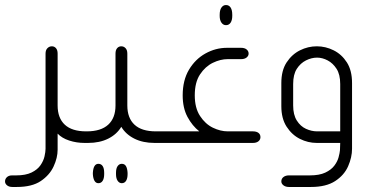

<svg xmlns="http://www.w3.org/2000/svg" viewBox="-114 -568 1478 763"><path d="M235 0H222Q190 0 161 -9.5Q132 -19 115 -37V27Q115 59 99 93.5Q83 128 48 151.5Q13 175 -47 175H-65Q-78 175 -86 168.5Q-94 162 -94 153Q-94 143 -86.5 136Q-79 129 -66 129H-50Q-12 129 11.5 117.5Q35 106 47 88.5Q59 71 63 53Q67 35 67 23V-355Q67 -369 74.5 -376.5Q82 -384 92 -384Q102 -384 108.5 -376.5Q115 -369 115 -355V-149Q115 -99 143.5 -72.5Q172 -46 228 -46H235Z M512 -46V0H500Q454 0 420 -17Q386 -34 368 -64Q350 -34 316 -17Q282 0 236 0H224V-46H231Q287 -46 316 -72.5Q345 -99 345 -149V-355Q345 -369 351.5 -376.5Q358 -384 368 -384Q378 -384 385 -376.5Q392 -369 392 -355V-149Q392 -99 420.5 -72.5Q449 -46 505 -46ZM277 83Q288 83 294 92Q300 101 300 119V124Q300 141 294 150.5Q288 160 277 160Q267 160 261.5 150.5Q256 141 255 124V119Q256 101 261.5 92Q267 83 277 83ZM370 83Q381 83 386.5 92Q392 101 393 119V124Q393 141 387 150.5Q381 160 370 160Q360 160 353.5 150.5Q347 141 347 124V119Q347 101 353.5 92Q360 83 370 83Z M784 -468Q773 -468 766 -478Q759 -488 759 -505V-509Q759 -528 766 -538Q773 -548 784 -548Q796 -548 802.5 -538Q809 -528 809 -509V-505Q809 -488 802.5 -478Q796 -468 784 -468ZM500 0V-46H678Q650 -68 631 -103.5Q612 -139 612 -189Q612 -249 637 -291Q662 -333 702.5 -355.5Q743 -378 788 -378H844Q858 -378 866 -371.5Q874 -365 874 -355Q874 -346 866 -339.5Q858 -333 844 -333H791Q762 -333 732 -318.5Q702 -304 681 -272.5Q660 -241 660 -189Q660 -139 681 -107Q702 -75 732 -60.5Q762 -46 791 -46H891Q905 -46 913 -40Q921 -34 921 -23Q921 -13 913 -6.5Q905 0 891 0Z M1238 0H1145Q1110 0 1078 -16Q1046 -32 1025 -64.5Q1004 -97 1004 -146V-238Q1004 -288 1025 -320Q1046 -352 1078 -368Q1110 -384 1145 -384Q1180 -384 1212 -368Q1244 -352 1264.5 -320Q1285 -288 1285 -238V23Q1285 57 1269.5 92.5Q1254 128 1218 151.5Q1182 175 1122 175H1034Q1021 175 1012.5 168.5Q1004 162 1004 153Q1004 142 1012.5 135.5Q1021 129 1034 129H1117Q1155 129 1178.5 118Q1202 107 1214.5 90.5Q1227 74 1231.5 57Q1236 40 1237 29ZM1238 -46V-234Q1238 -272 1223.5 -294.5Q1209 -317 1188 -328Q1167 -339 1146 -339Q1124 -339 1102 -328Q1080 -317 1065.5 -294.5Q1051 -272 1051 -234V-149Q1051 -112 1065.5 -89Q1080 -66 1102 -56Q1124 -46 1146 -46Z"/></svg>

Font: Beiruti Light
Style: Regular
Weight: 300
Designer: Arlette Boutros
Foundry: Boutros
Version: Version 1.41